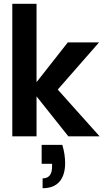

<svg xmlns="http://www.w3.org/2000/svg" viewBox="-20 -720 563 1014"><path d="M45 0V-700H173V-286L338 -496H503L285 -247L506 0H341L173 -211V0ZM205 274V222Q255 222 255 160V145H200V45H309Q317 71 320.5 95.5Q324 120 324 141Q324 205 294 239.5Q264 274 205 274Z"/></svg>

Font: Rethink Sans
Style: Bold
Weight: 700
Designer: The Rethink Sans project authors (Hans Thiessen). DM Sans designed by Colophon Foundry.
Foundry: Rethink Communications LLC
Version: Version 1.001